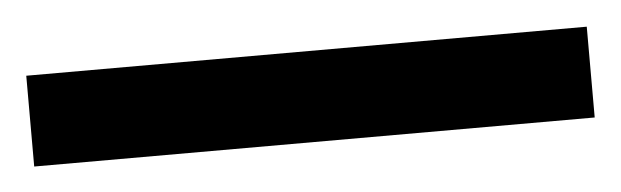

<svg xmlns="http://www.w3.org/2000/svg" viewBox="-27 -877 511 158"><g transform="rotate(-5 228.5 -797.5)"><path d="M460 -760H-3V-835H460Z"/></g></svg>

Font: Noto Sans Display SemiCondensed Medium
Style: Regular
Weight: 500
Width: 4
Designer: Monotype Design Team
Foundry: Monotype Imaging Inc.
Version: Version 2.003